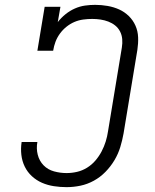

<svg xmlns="http://www.w3.org/2000/svg" viewBox="-20 -763 640 791"><path d="M254 8Q228 8 202 4Q176 0 153 -10Q130 -20 111.5 -37Q93 -54 82 -76.5Q71 -99 68 -125Q65 -151 69 -177Q69 -177 69 -177.5Q69 -178 69 -178H134Q134 -178 134 -178Q134 -178 134 -178Q129 -151 135.5 -125.5Q142 -100 159.5 -82Q177 -64 202.5 -57Q228 -50 254 -50Q276 -50 297.5 -55Q319 -60 338.5 -72Q358 -84 373 -101.5Q388 -119 398.5 -139Q409 -159 415.5 -180Q422 -201 425 -222L482 -567Q485 -585 483.5 -602Q482 -619 474.5 -633.5Q467 -648 454.5 -658Q442 -668 426.5 -674Q411 -680 394 -682.5Q377 -685 360 -685Q342 -685 323 -682.5Q304 -680 286.5 -672.5Q269 -665 253.5 -652.5Q238 -640 226.5 -624Q215 -608 208.5 -590.5Q202 -573 199 -554H134L164 -735H229L218 -672Q232 -690 250 -704.5Q268 -719 288.5 -728Q309 -737 330 -740Q351 -743 372 -743Q398 -743 423.5 -738.5Q449 -734 471 -724Q493 -714 510.5 -697Q528 -680 538 -657.5Q548 -635 549 -609.5Q550 -584 546 -558L489 -213Q484 -185 475.5 -157Q467 -129 451.5 -103Q436 -77 414.5 -55Q393 -33 366.5 -18.5Q340 -4 311.5 2Q283 8 254 8Z"/></svg>

Font: Iosevka Curly Slab LtEx
Style: Italic
Weight: 300
Width: 7
Italic angle: -9°
Monospace: yes
Designer: Belleve Invis
Foundry: Belleve Invis
Version: Version 11.1.0; ttfautohint (v1.8.3)